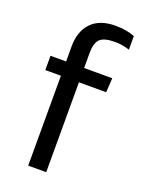

<svg xmlns="http://www.w3.org/2000/svg" viewBox="-133 -755 620 821"><g transform="rotate(20 177.0 -345.0)"><path d="M101 0V-409H30V-474H101V-543Q101 -611 138.5 -650.5Q176 -690 249 -690Q275 -690 296.5 -686Q318 -682 336 -675V-613Q305 -624 270 -624Q219 -624 201 -605.5Q183 -587 183 -543V-474H311L307 -409H183V0Z"/></g></svg>

Font: Kanit Light
Style: Regular
Weight: 300
Designer: Katatrad Team
Foundry: CadsonDemak
Version: Version 2.000; ttfautohint (v1.8.3)